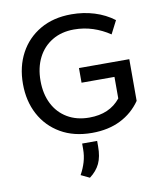

<svg xmlns="http://www.w3.org/2000/svg" viewBox="-99 -757 928 1097"><g transform="rotate(-10 365.0 -209.0)"><path d="M390 10Q285 10 208.5 -34.5Q132 -79 90.5 -156.5Q49 -234 49 -334Q49 -434 90.5 -511.5Q132 -589 208.5 -633.5Q285 -678 390 -678Q460 -678 523 -658.5Q586 -639 636 -601L597 -525Q551 -556 499 -573Q447 -590 390 -590Q317 -590 263 -557.5Q209 -525 180 -467.5Q151 -410 151 -334Q151 -258 180 -200.5Q209 -143 263 -111Q317 -79 390 -79Q508 -79 571 -158V-283H380V-368H672V-126Q627 -61 556 -25.5Q485 10 390 10ZM333 260 283 236Q302 202 312.5 166.5Q323 131 323 92V60H410V92Q410 152 391.5 191Q373 230 333 260Z"/></g></svg>

Font: Gantari Medium
Style: Regular
Weight: 500
Designer: Anugrah Pasau
Foundry: Lafontype
Version: Version 1.000; ttfautohint (v1.8.4.7-5d5b)